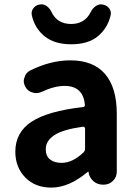

<svg xmlns="http://www.w3.org/2000/svg" viewBox="-20 -853 631 887"><path d="M216.8 13.7Q142.6 13.7 96.7 -33.2Q50.8 -80.1 50.8 -152.3Q50.8 -241.2 125.5 -290.5Q200.2 -339.8 363.3 -358.4Q373 -359.4 372.1 -369.1Q364.3 -456.1 278.3 -456.1Q230.5 -456.1 172.9 -428.7Q160.2 -422.9 147.5 -422.9Q138.7 -422.9 129.9 -425.8Q108.4 -431.6 97.7 -451.2Q89.8 -464.8 89.8 -478.5Q89.8 -486.3 92.8 -494.1Q98.6 -516.6 119.1 -527.3Q213.9 -574.2 304.7 -574.2Q411.1 -574.2 465.3 -511.2Q519.5 -448.2 519.5 -327.1V-59.6Q519.5 -35.2 502 -17.6Q484.4 0 460 0H455.1Q430.7 0 412.6 -15.1Q394.5 -30.3 389.6 -53.7V-58.6Q388.7 -59.6 387.2 -59.6Q385.7 -59.6 384.8 -58.6Q298.8 13.7 216.8 13.7ZM264.6 -100.6Q315.4 -100.6 366.2 -149.4Q373 -156.2 373 -166V-258.8Q373 -262.7 370.1 -265.6Q367.2 -268.6 363.3 -267.6Q270.5 -254.9 231 -228.5Q191.4 -202.1 191.4 -164.1Q191.4 -131.8 211.4 -116.2Q231.4 -100.6 264.6 -100.6ZM308.6 -648.4Q232.4 -648.4 186.5 -685.1Q140.6 -721.7 127 -782.2Q126 -787.1 126 -791Q126 -803.7 133.8 -814.5Q144.5 -829.1 163.1 -832Q167 -833 170.9 -833Q183.6 -833 195.3 -825.2Q210 -814.5 217.8 -797.9Q244.1 -742.2 308.6 -742.2Q372.1 -742.2 399.4 -797.9Q408.2 -815.4 422.9 -825.2Q434.6 -833 447.3 -833Q451.2 -833 454.1 -832Q472.7 -829.1 484.4 -814.5Q492.2 -803.7 492.2 -792Q492.2 -787.1 491.2 -782.2Q476.6 -721.7 431.6 -685.1Q386.7 -648.4 308.6 -648.4Z"/></svg>

Font: Gen Jyuu GothicX Bold
Style: Bold
Weight: 700
Designer: Ryoko NISHIZUKA (kana &amp; ideographs); Paul D. Hunt (Latin, Greek &amp; Cyrillic); Wenlong ZHANG (bopomofo); Sandoll C
Version: Version 1.058.20140828